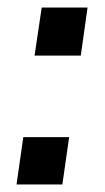

<svg xmlns="http://www.w3.org/2000/svg" viewBox="-20 -491 280 511"><path d="M91 -471H213L195 -343H72ZM42 -126H164L146 0H24Z"/></svg>

Font: Hanken Grotesk SemiBold
Style: Italic
Weight: 600
Italic angle: -8°
Designer: Alfredo Marco Pradil
Foundry: Hanken Design Co.
Version: Version 3.014